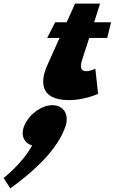

<svg xmlns="http://www.w3.org/2000/svg" viewBox="-163 -540 638 1068"><path d="M207.7 -416H143.7L99.3 -329H168.3L100.1 -177C62.2 -93 53.4 17 220.4 17C306.4 17 382.8 -18 382.8 -18L367.2 -158C367.2 -158 341 -144 317 -144C287 -144 280.1 -164 293.5 -206L333.3 -329H433.3L454.7 -416H360.7L393.6 -520H254.6ZM128.1 45C70.1 45 0.8 93 -27 157C-50.3 211 -30.2 256 15.8 269C-40.9 372 -142.9 450 -142.9 450L-105.7 508C25.8 413 161.8 289 203 157C221.8 93 188.1 45 128.1 45Z"/></svg>

Font: Hussar Milosc
Style: Obl
Weight: 700
Foundry: Cannot Into Space Fonts
Version: Version 1.02